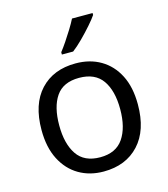

<svg xmlns="http://www.w3.org/2000/svg" viewBox="-115 -856 834 955"><g transform="rotate(-15 302.5 -378.0)"><path d="M551 -269Q551 -136 483.5 -63Q416 10 301 10Q230 10 174.5 -22.5Q119 -55 87 -117.5Q55 -180 55 -269Q55 -402 122 -474Q189 -546 304 -546Q377 -546 432.5 -513.5Q488 -481 519.5 -419.5Q551 -358 551 -269ZM146 -269Q146 -174 183.5 -118.5Q221 -63 303 -63Q384 -63 422 -118.5Q460 -174 460 -269Q460 -364 422 -418Q384 -472 302 -472Q220 -472 183 -418Q146 -364 146 -269ZM451 -756Q439 -738 414 -709.5Q389 -681 360.5 -652.5Q332 -624 308 -606H250V-618Q265 -637 282.5 -663Q300 -689 317 -716.5Q334 -744 345 -766H451Z"/></g></svg>

Font: Noto Sans Batak
Style: Regular
Weight: 400
Designer: Monotype Design Team
Foundry: Monotype Imaging Inc.
Version: Version 2.002; ttfautohint (v1.8.4.7-5d5b)